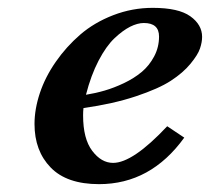

<svg xmlns="http://www.w3.org/2000/svg" viewBox="-20 -464 540 494"><path d="M389.2 -370.1Q389.2 -404.8 350.1 -404.8Q334 -404.8 314.9 -395.3Q295.9 -385.7 274.7 -365.7Q253.4 -345.7 233.6 -307.9Q213.9 -270 201.2 -220.2Q225.6 -224.1 249.3 -231Q272.9 -237.8 299.1 -250.2Q325.2 -262.7 344.5 -278.8Q363.8 -294.9 376.5 -318.6Q389.2 -342.3 389.2 -370.1ZM500 -369.1Q500 -355.5 494.6 -339.4Q489.3 -323.2 470 -299.8Q450.7 -276.4 419.4 -256.1Q388.2 -235.8 329.8 -216.3Q271.5 -196.8 194.8 -186Q193.8 -178.2 193.8 -167Q193.8 -106.9 217.3 -75.9Q240.7 -44.9 271 -44.9Q321.8 -44.9 410.2 -139.2L454.1 -109.9Q367.7 9.8 234.9 9.8Q151.9 9.8 110.4 -33Q68.8 -75.7 68.8 -145Q68.8 -183.1 82.5 -224.4Q96.2 -265.6 123.3 -304.7Q150.4 -343.8 186.5 -375Q222.7 -406.2 271.5 -425Q320.3 -443.8 373 -443.8Q439.5 -443.8 469.7 -422.1Q500 -400.4 500 -369.1Z"/></svg>

Font: Linux Libertine G
Style: Bold Italic
Weight: 700
Italic angle: -11.5°
Designer: Philipp H. Poll
Foundry: Philipp H. Poll
Version: Version 4.1.0